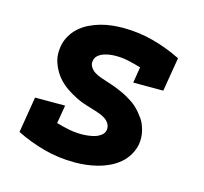

<svg xmlns="http://www.w3.org/2000/svg" viewBox="-84 -621 767 722"><g transform="rotate(15 300.0 -260.0)"><path d="M264 8Q202 8 144.5 -7.5Q87 -23 35 -49L58 -189H175L163 -118Q187 -111 211.5 -106Q236 -101 262 -101Q274 -101 287 -102.5Q300 -104 312.5 -107.5Q325 -111 336.5 -119.5Q348 -128 350 -141Q352 -154 345.5 -165Q339 -176 329 -182.5Q319 -189 307 -193.5Q295 -198 283.5 -201.5Q272 -205 260 -208.5Q248 -212 236 -216.5Q224 -221 213 -226.5Q202 -232 191.5 -238Q181 -244 171 -251Q161 -258 152 -266Q143 -274 135 -283.5Q127 -293 121 -303Q115 -313 110 -324.5Q105 -336 102 -348Q99 -360 99 -373Q99 -386 101 -399Q104 -420 115.5 -440.5Q127 -461 144 -476Q161 -491 181.5 -501Q202 -511 223.5 -517Q245 -523 267 -525.5Q289 -528 310 -528Q372 -528 429.5 -512.5Q487 -497 539 -471L517 -339H400L410 -401Q386 -408 362 -413.5Q338 -419 312 -419Q300 -419 288.5 -417.5Q277 -416 265 -412Q253 -408 243.5 -400Q234 -392 232 -380Q229 -367 235.5 -356Q242 -345 252.5 -338Q263 -331 274 -327Q285 -323 297.5 -319Q310 -315 322 -311Q334 -307 345 -302.5Q356 -298 367 -293Q378 -288 388.5 -282Q399 -276 409.5 -269Q420 -262 428.5 -254Q437 -246 445 -236.5Q453 -227 460 -217Q467 -207 471.5 -195.5Q476 -184 479 -172Q482 -160 482.5 -147Q483 -134 481 -121Q477 -99 465 -78.5Q453 -58 435 -43Q417 -28 395.5 -18Q374 -8 352 -2.5Q330 3 308 5.5Q286 8 264 8Z"/></g></svg>

Font: Iosevka Etoile Heavy
Style: Italic
Weight: 900
Italic angle: -9°
Designer: Belleve Invis
Foundry: Belleve Invis
Version: Version 22.1.2; ttfautohint (v1.8.4)